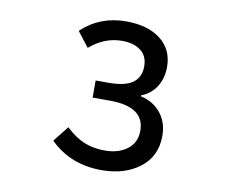

<svg xmlns="http://www.w3.org/2000/svg" viewBox="-82 -854 1164 971"><g transform="rotate(10 500.0 -368.5)"><path d="M497.1 12.7Q336.9 12.7 231.4 -91.8L294.9 -171.9Q341.8 -127 389.2 -107.4Q436.5 -87.9 496.1 -87.9Q566.4 -87.9 611.3 -122.1Q656.2 -156.2 656.2 -217.8Q656.2 -340.8 477.5 -340.8H389.6V-428.7H455.1Q541 -428.7 580.1 -457Q619.1 -485.4 619.1 -542Q619.1 -594.7 583 -622.1Q546.9 -649.4 487.3 -649.4Q396.5 -649.4 321.3 -584L261.7 -661.1Q355.5 -750 490.2 -750Q602.5 -750 668 -698.7Q733.4 -647.5 733.4 -558.6Q733.4 -501 706.5 -457.5Q679.7 -414.1 628.9 -394.5V-389.6Q692.4 -376 731.4 -328.6Q770.5 -281.2 770.5 -210.9Q770.5 -106.4 693.4 -46.9Q616.2 12.7 497.1 12.7Z"/></g></svg>

Font: GenEi Gothic M SemiBold
Style: Regular
Weight: 500
Designer: o_tamon (Modified); [Source Han Sans]
Ryoko NISHIZUKA  (kana & ideographs); Paul D. Hunt (Latin, Greek & Cyrillic); Wenl
Version: Version 1.1a;Original Version 1.004